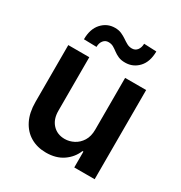

<svg xmlns="http://www.w3.org/2000/svg" viewBox="-177 -880 961 1017"><g transform="rotate(30 304.0 -372.0)"><path d="M413.7 -229.4V-545.5H542.3V0H417.6V-96.9H411.9Q393.5 -51.1 351.4 -22Q309.3 7.1 247.9 7.1Q194.2 7.1 153.2 -16.9Q112.2 -40.8 89.1 -86.8Q66.1 -132.8 66.1 -198.2V-545.5H194.6V-218Q194.6 -166.2 223 -135.7Q251.4 -105.1 297.6 -105.1Q326 -105.1 352.6 -119Q379.3 -132.8 396.5 -160.3Q413.7 -187.9 413.7 -229.4ZM200.3 -611.9 122.5 -613.6Q122.5 -676.8 155.2 -712.7Q187.9 -748.6 235.8 -748.6Q258.9 -748.6 275.9 -740.9Q293 -733.3 307.4 -723.4Q321.7 -713.4 335.6 -705.8Q349.4 -698.2 366.1 -698.2Q386.4 -698.2 398.3 -713.4Q410.2 -728.7 410.5 -752.5L486.9 -749.3Q486.5 -685.7 453.8 -650.7Q421.2 -615.8 373.6 -615.4Q348 -615.1 330.6 -622.9Q313.2 -630.7 300.2 -640.6Q287.3 -650.6 274.1 -658.2Q261 -665.8 243.3 -665.8Q224.4 -665.8 212.4 -650.9Q200.3 -636 200.3 -611.9Z"/></g></svg>

Font: InterMG SemiBold
Style: Regular
Weight: 600
Designer: Rasmus Andersson
Foundry: rsms
Version: Version 3.019;December 26, 2023;FontCreator 15.0.0.2955 64-b